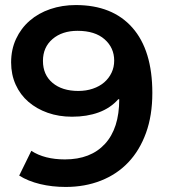

<svg xmlns="http://www.w3.org/2000/svg" viewBox="-20 -730 667 760"><path d="M448 -337Q417 -302 370.5 -285Q324 -268 265 -268Q213 -268 169 -283.5Q125 -299 92.5 -327Q60 -355 42 -395Q24 -435 24 -483Q24 -534 43.5 -576Q63 -618 97.5 -648Q132 -678 179 -694Q226 -710 280 -710Q425 -710 504 -620.5Q583 -531 583 -362Q583 -273 558 -204Q533 -135 488 -87.5Q443 -40 379.5 -15Q316 10 240 10Q186 10 138.5 -1.5Q91 -13 56 -35L104 -133Q156 -99 237 -99Q339 -99 395.5 -160.5Q452 -222 452 -337ZM432 -490Q432 -541 394 -574.5Q356 -608 287 -608Q226 -608 188 -575.5Q150 -543 150 -489Q150 -434 188 -402Q226 -370 290 -370Q321 -370 347.5 -379Q374 -388 392.5 -404Q411 -420 421.5 -442Q432 -464 432 -490Z"/></svg>

Font: CMG Sans SemiBold
Style: Regular
Weight: 600
Designer: Julieta Ulanovsky
Foundry: Julieta Ulanovsky
Version: Version 7.200